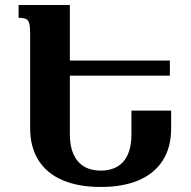

<svg xmlns="http://www.w3.org/2000/svg" viewBox="-20 -734 761 764"><path d="M381 10Q292 10 229 -17Q166 -44 133 -96.5Q100 -149 100 -223V-600Q100 -627 96.5 -640.5Q93 -654 83.5 -658.5Q74 -663 54 -663V-714H258V-198Q258 -152 272.5 -120Q287 -88 314.5 -71.5Q342 -55 381 -55Q420 -55 447.5 -71.5Q475 -88 489 -120Q503 -152 503 -198V-294H661V-223Q661 -148 628 -96Q595 -44 532.5 -17Q470 10 381 10ZM248 -433V-493H656V-433Z"/></svg>

Font: Noto Serif Armenian
Style: Bold
Weight: 700
Version: Version 2.007